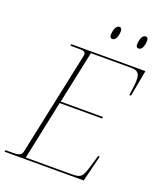

<svg xmlns="http://www.w3.org/2000/svg" viewBox="-169 -1005 929 1107"><g transform="rotate(20 295.5 -451.5)"><path d="M516 -823C538 -823 547 -855 547 -883C547 -898 541 -903 531 -903C509 -903 500 -867 500 -842C500 -827 507 -823 516 -823ZM355 -823C377 -823 386 -855 386 -883C386 -898 380 -903 370 -903C348 -903 339 -867 339 -842C339 -827 346 -823 355 -823ZM-7 0H479L519 -161H509L491 -100C467 -18 460 -10 397 -10H120L196 -372H457L458 -382H199L267 -704H514C554 -704 568 -690 568 -647C568 -625 564 -594 558 -553H568L598 -714H144L141 -704H200C225 -704 234 -697 234 -684C234 -681 234 -678 233 -675L99 -43C95 -22 89 -10 39 -10H-4Z"/></g></svg>

Font: Noto Serif Display Thin
Style: Italic
Weight: 100
Italic angle: -12°
Designer: Monotype Design Team
Foundry: Monotype Imaging Inc.
Version: Version 2.009